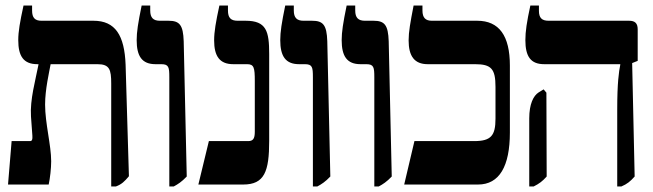

<svg xmlns="http://www.w3.org/2000/svg" viewBox="-20 -667 2362 694"><path d="M9 0H156C161 -23 165 -59 165 -84C165 -142 143 -222 143 -289C143 -344 158 -407 163 -435H332C376 -435 382 -416 382 -365V7H399C420 -1 430 -11 446 -30L434 -433C430 -539 397 -592 318 -592H130C106 -592 96 -603 96 -629V-647H65C52 -587 46 -553 46 -522C46 -464 65 -435 115 -435H119V-433C108 -376 88 -307 92 -246L97 -177C98 -162 96 -157 88 -157H22Z M592 7H608C623 -1 637 -10 655 -29L644 -518C642 -577 629 -592 589 -592H558C534 -592 523 -603 523 -629V-647H492C479 -584 474 -551 474 -522C474 -464 493 -435 542 -435H563C590 -435 592 -424 592 -388Z M697 0H859C936 0 953 -47 953 -158V-472C953 -554 943 -592 868 -592H839C814 -592 804 -603 804 -629V-647H773C760 -587 754 -552 754 -521C754 -464 774 -435 823 -435H873C898 -435 901 -423 901 -374V-191C901 -166 895 -157 877 -157H735Z M1111 7H1127C1142 -1 1156 -10 1174 -29L1163 -518C1161 -577 1148 -592 1108 -592H1077C1053 -592 1042 -603 1042 -629V-647H1011C998 -584 993 -551 993 -522C993 -464 1012 -435 1061 -435H1082C1109 -435 1111 -424 1111 -388Z M1333 7H1349C1364 -1 1378 -10 1396 -29L1385 -518C1383 -577 1370 -592 1330 -592H1299C1275 -592 1264 -603 1264 -629V-647H1233C1220 -584 1215 -551 1215 -522C1215 -464 1234 -435 1283 -435H1304C1331 -435 1333 -424 1333 -388Z M1441 0H1708C1785 0 1823 -66 1823 -188V-430C1823 -538 1784 -592 1705 -592H1541C1518 -592 1507 -603 1507 -629V-647H1475C1463 -585 1457 -552 1457 -521C1457 -464 1478 -435 1526 -435H1697C1756 -435 1771 -418 1771 -353V-238C1771 -177 1755 -157 1694 -157H1478Z M2211 7H2226C2247 -2 2258 -11 2274 -29L2265 -439L2285 -447V-561C2285 -583 2275 -592 2254 -592H1963C1939 -592 1928 -602 1928 -628V-647H1897C1884 -587 1879 -553 1879 -522C1879 -463 1898 -435 1947 -435H2222V-433C2217 -408 2211 -368 2211 -271ZM1893 7H1909C1929 -3 1941 -12 1956 -29L1955 -332L1945 -344L1927 -333C1908 -321 1893 -291 1893 -239Z"/></svg>

Font: Noto Serif Hebrew ExtraCondensed ExtraBold
Style: Regular
Weight: 800
Width: 2
Designer: Monotype Design Team
Foundry: Monotype Imaging Inc.
Version: Version 2.004